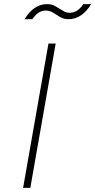

<svg xmlns="http://www.w3.org/2000/svg" viewBox="-20 -911 462 931"><path d="M215 -700H250L127 0H92ZM208 -891Q226 -891 239 -885.5Q252 -880 268 -869Q284 -859 294 -854Q304 -849 318 -849Q356 -849 384 -891H422Q377 -818 313 -818Q295 -818 282 -823.5Q269 -829 253 -840Q238 -850 227 -855Q216 -860 202 -860Q165 -860 137 -818H99Q144 -891 208 -891Z"/></svg>

Font: Be Vietnam Thin
Style: Italic
Weight: 250
Italic angle: -9°
Designer: Gabriel Lam
Foundry: TypeRant
Version: Version 3.000